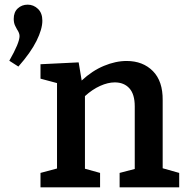

<svg xmlns="http://www.w3.org/2000/svg" viewBox="-20 -805 802 825"><path d="M162 -716Q162 -680 137 -629.5Q112 -579 59 -519L20 -544Q64 -621 64 -650Q64 -663 53 -679Q52 -681 45.5 -693.5Q39 -706 39 -724Q39 -753 56.5 -769Q74 -785 99 -785Q124 -785 143 -767Q162 -749 162 -716ZM679 -82 750 -62V0H494V-62L559 -79V-348Q559 -400 536 -425.5Q513 -451 473 -451Q444 -451 410.5 -436Q377 -421 345 -392V-80L410 -62V0H154V-62L225 -81V-448L154 -467V-529L318 -537L331 -459Q376 -501 426.5 -522Q477 -543 524 -543Q594 -543 637 -499.5Q680 -456 679 -374Z"/></svg>

Font: Bitter Pro SemiBold
Style: Regular
Weight: 600
Designer: Sol Matas, and Bitter project Authors
Foundry: Sol Matas
Version: Version 1.010